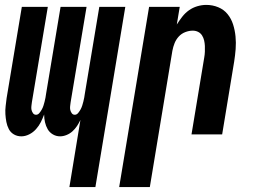

<svg xmlns="http://www.w3.org/2000/svg" viewBox="-20 -548 1040 783"><path d="M263 215 308 -59Q302 -46 294 -34Q286 -22 275.5 -12.5Q265 -3 251.5 2.5Q238 8 225 8Q209 8 195.5 0Q182 -8 174.5 -21Q167 -34 163.5 -49.5Q160 -65 160 -81Q154 -65 146.5 -50Q139 -35 127 -21.5Q115 -8 99 0Q83 8 67 8Q50 8 36.5 0Q23 -8 16 -21.5Q9 -35 6 -50.5Q3 -66 2 -82.5Q1 -99 3 -115.5Q5 -132 7 -148L69 -520H175L110 -131Q109 -123 108 -115Q107 -107 108.5 -100Q110 -93 114.5 -86.5Q119 -80 127 -80Q135 -80 141 -87.5Q147 -95 151 -102.5Q155 -110 157.5 -118Q160 -126 162 -134Q164 -142 165.5 -150Q167 -158 168 -166L227 -520H333L268 -131Q267 -123 266 -115Q265 -107 266.5 -100Q268 -93 272.5 -86.5Q277 -80 285 -80Q293 -80 299 -87.5Q305 -95 309 -102.5Q313 -110 315.5 -118Q318 -126 320 -134Q322 -142 323.5 -150Q325 -158 326 -166L385 -520H491L369 215Z M466 215 588 -520H713L701 -448Q711 -464 723 -479.5Q735 -495 750.5 -506Q766 -517 784.5 -522.5Q803 -528 821 -528Q847 -528 870 -518.5Q893 -509 908 -490.5Q923 -472 930.5 -448.5Q938 -425 940.5 -399.5Q943 -374 941 -348Q939 -322 935 -297L886 0H761L813 -314Q815 -325 815.5 -337Q816 -349 815.5 -360.5Q815 -372 812.5 -383Q810 -394 804 -403.5Q798 -413 788 -418Q778 -423 766 -423Q751 -423 735.5 -417Q720 -411 709 -399Q698 -387 692 -372Q686 -357 683 -341L591 215Z"/></svg>

Font: Iosevka Term Curly XBd Obl
Style: Regular
Weight: 800
Italic angle: -9°
Designer: Belleve Invis
Foundry: Belleve Invis
Version: Version 32.3.0